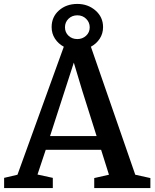

<svg xmlns="http://www.w3.org/2000/svg" viewBox="-20 -958 787 978"><path d="M505 -820Q505 -787 488 -761Q471 -735 443 -720L669 -68L746 -51V0H460V-51L535 -68L495 -195H213L171 -69L249 -52V0H1V-52L69 -68L305 -720Q277 -735 260 -761Q243 -787 243 -820Q243 -872 280.5 -905Q318 -938 374 -938Q428 -938 466.5 -904.5Q505 -871 505 -820ZM311 -819Q311 -793 329 -776Q347 -759 374 -759Q400 -759 418.5 -776Q437 -793 437 -819Q437 -844 419 -862Q401 -880 374 -880Q347 -880 329 -862.5Q311 -845 311 -819ZM235 -265H472L399 -496L356 -639Z"/></svg>

Font: Martel
Style: Bold
Weight: 700
Designer: Dan Reynolds
Foundry: Dan Reynolds
Version: Version 1.001; ttfautohint (v1.1) -l 5 -r 5 -G 72 -x 0 -D la